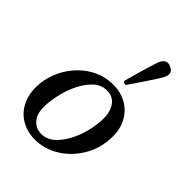

<svg xmlns="http://www.w3.org/2000/svg" viewBox="-230 -927 1060 1060"><g transform="rotate(45 300.0 -397.5)"><path d="M236 12Q173 13 124 -16Q75 -45 50 -100Q25 -155 33 -232Q40 -286 64 -335.5Q88 -385 126.5 -424Q165 -463 214.5 -486Q264 -509 321 -509Q382 -510 430.5 -482Q479 -454 505 -399.5Q531 -345 522 -265Q516 -209 491 -159.5Q466 -110 427 -71.5Q388 -33 339 -11Q290 11 236 12ZM238 -35Q282 -36 319 -72.5Q356 -109 381.5 -168Q407 -227 415 -293Q423 -353 411.5 -390.5Q400 -428 376 -445.5Q352 -463 321 -462Q275 -462 238 -424.5Q201 -387 176.5 -328.5Q152 -270 143 -203Q130 -115 158.5 -74.5Q187 -34 238 -35ZM374 -557Q367 -554 360.5 -557.5Q354 -561 352 -567Q353 -571 358.5 -591.5Q364 -612 372 -640.5Q380 -669 389 -698.5Q398 -728 405 -750.5Q412 -773 416 -780Q424 -796 438.5 -804Q453 -812 475 -801Q498 -791 500.5 -774.5Q503 -758 495 -743Q492 -735 479.5 -715Q467 -695 450 -669.5Q433 -644 416.5 -619.5Q400 -595 388 -577.5Q376 -560 374 -557Z"/></g></svg>

Font: Zen Old Mincho SemiBold
Style: Regular
Weight: 600
Version: Version 1.500